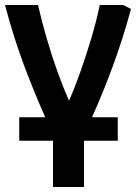

<svg xmlns="http://www.w3.org/2000/svg" viewBox="-20 -551 548 768"><path d="M256 -148Q233 -200 210 -264Q187 -328 167 -397Q147 -466 132 -531H0Q34 -402 76 -290Q118 -178 161 -82H57V12H192V197H316V12H451V-82H348Q391 -177 431.5 -287Q472 -397 504 -515L473 -531H379Q366 -468 345.5 -399Q325 -330 302 -265Q279 -200 256 -148Z"/></svg>

Font: Repo DemiBold
Style: Regular
Weight: 600
Designer: Stefan Peev
Foundry: Context Ltd
Version: Version 1.502